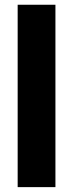

<svg xmlns="http://www.w3.org/2000/svg" viewBox="-20 -768 300 788"><path d="M207.5 -748.5V0H52.5V-748.5Z"/></svg>

Font: Lato
Style: Regular
Weight: 900
Designer: Lukasz Dziedzic with Adam Twardoch and Botio Nikoltchev
Foundry: tyPoland Lukasz Dziedzic
Version: Version 2.010; 2014-09-01; http://www.latofonts.com/; ttfaut